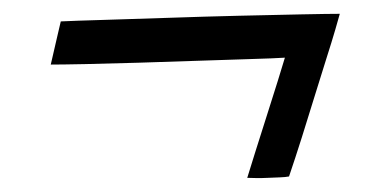

<svg xmlns="http://www.w3.org/2000/svg" viewBox="-20 -408 540 278"><path d="M472 -388Q470.5 -382.5 465.5 -365.2Q460.5 -348 452.5 -323Q444.5 -298 435.5 -268.5Q426.5 -239 417 -209Q407.5 -179 398.5 -152.5Q393.5 -151.5 385.2 -151.2Q377 -151 367.8 -150.5Q358.5 -150 350.5 -150.2Q342.5 -150.5 338 -150.5Q342 -164 349.8 -188.5Q357.5 -213 366.2 -240.2Q375 -267.5 382.2 -290.8Q389.5 -314 392.5 -324.5Q377.5 -323.5 343.2 -322.5Q309 -321.5 266.2 -320Q223.5 -318.5 180.5 -317.2Q137.5 -316 103.5 -315.2Q69.5 -314.5 53.5 -314.5Q55.5 -323 58 -334Q60.5 -345 63.2 -356.5Q66 -368 68 -377Q88.5 -378 130.5 -379.2Q172.5 -380.5 224 -382.2Q275.5 -384 326.2 -385.2Q377 -386.5 416.5 -387.2Q456 -388 472 -388Z"/></svg>

Font: Grandstander Thin Light
Style: Italic
Weight: 300
Italic angle: -15°
Version: Version 1.200